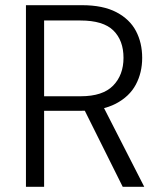

<svg xmlns="http://www.w3.org/2000/svg" viewBox="-20 -720 631 740"><path d="M80 0V-700H296Q377 -700 428.5 -673Q480 -646 504 -600.5Q528 -555 528 -497Q528 -440 503.5 -394Q479 -348 426.5 -320.5Q374 -293 292 -293H150V0ZM453 0 296 -315H375L536 0ZM150 -349H291Q376 -349 416 -390Q456 -431 456 -497Q456 -564 417 -602.5Q378 -641 290 -641H150Z"/></svg>

Font: DM Sans 12pt Light
Style: Regular
Weight: 300
Version: Version 4.004;gftools[0.9.30]